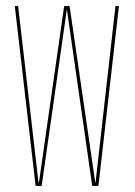

<svg xmlns="http://www.w3.org/2000/svg" viewBox="-20 -616 447 636"><path d="M98 0H118L201.5 -585.5L285.5 0H306L374 -596H362.5L296.5 -11.5H295.5L210.5 -596H192.5L109 -11.5H107.5L40 -596H29Z"/></svg>

Font: Anybody Thin Condensed
Style: Regular
Weight: 100
Width: 3
Version: Version 1.113;gftools[0.9.25]